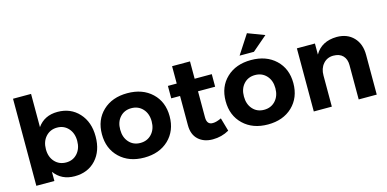

<svg xmlns="http://www.w3.org/2000/svg" viewBox="-73 -1170 3185 1581"><g transform="rotate(-15 1520.0 -379.0)"><path d="M367.2 -122.1Q425.8 -122.1 462.9 -163.6Q500 -205.1 500 -270.5Q500 -335.9 462.9 -377.4Q425.8 -418.9 367.2 -418.9Q308.6 -418.9 270.5 -377.4Q232.9 -335.9 232.9 -270Q232.9 -204.1 270.5 -163.1Q308.1 -122.1 367.2 -122.1ZM79.1 0V-742.2H232.9V-459Q292 -543 403.8 -543Q515.6 -543 585.9 -466.3Q656.2 -389.6 655.8 -266.6Q655.8 -143.6 587.4 -68.8Q518.6 5.9 406.2 5.9Q293.9 5.9 232.9 -78.1V0Z M865.7 -267.1Q865.7 -201.2 902.8 -160.2Q939.5 -119.1 999 -119.1Q1058.6 -119.1 1096.2 -160.2Q1133.8 -201.2 1133.8 -267.1Q1133.8 -333 1096.2 -374Q1058.6 -415 999 -415Q939.5 -415 902.3 -374Q865.2 -333 865.7 -267.1ZM1208 -69.8Q1128.4 5.9 999 5.9Q869.6 5.9 790 -70.3Q710.4 -146.5 710.4 -269.5Q710.4 -392.6 790 -467.8Q869.6 -543 999 -543Q1128.4 -543 1208 -467.8Q1287.6 -392.6 1287.6 -269.5Q1287.6 -146.5 1208 -69.8Z M1566.4 -185.1Q1566.4 -121.1 1618.7 -123Q1647.5 -123 1690.4 -143.1L1722.7 -29.8Q1658.7 6.8 1583 6.8Q1507.3 6.8 1460.4 -36.1Q1413.6 -79.1 1413.6 -159.2V-408.2H1338.4V-514.2H1413.6V-662.1H1566.4V-514.2H1712.4V-407.2H1566.4Z M1973.1 -602.1 2079.1 -765.1 2222.2 -710.9 2095.2 -602.1ZM1920.4 -267.1Q1920.4 -201.2 1957.5 -160.2Q1994.1 -119.1 2053.7 -119.1Q2113.3 -119.1 2150.9 -160.2Q2188.5 -201.2 2188.5 -267.1Q2188.5 -333 2150.9 -374Q2113.3 -415 2053.7 -415Q1994.1 -415 1957 -374Q1919.9 -333 1920.4 -267.1ZM2262.7 -69.8Q2183.1 5.9 2053.7 5.9Q1924.3 5.9 1844.7 -70.3Q1765.1 -146.5 1765.1 -269.5Q1765.1 -392.6 1844.7 -467.8Q1924.3 -543 2053.7 -543Q2183.1 -543 2262.7 -467.8Q2342.3 -392.6 2342.3 -269.5Q2342.3 -146.5 2262.7 -69.8Z M2444.3 0V-538.1H2598.1V-443.8Q2654.3 -542 2784.2 -543.9Q2874 -543.9 2927.7 -487.8Q2981.4 -431.6 2981 -337.9V0H2827.1V-293Q2827.1 -343.8 2798.8 -373Q2770.5 -402.3 2717.3 -402.3Q2664.1 -401.9 2630.9 -363.3Q2597.7 -324.7 2598.1 -265.1V0Z"/></g></svg>

Font: TruenoSBd
Style: Demi
Weight: 600
Designer: Julieta Ulanovsky
Foundry: Julieta Ulanovsky
Version: Version 3.001b